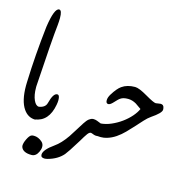

<svg xmlns="http://www.w3.org/2000/svg" viewBox="-104 -647 931 922"><g transform="rotate(15 361.5 -186.0)"><path d="M105.5 0.5Q68.4 0.5 45.9 -32.2Q19.5 -70.3 19.5 -146.5Q19.5 -155.8 20 -165Q24.4 -298.3 41 -443.8Q55.2 -540.5 79.1 -540.5Q93.3 -540.5 93.3 -501Q93.3 -485.8 91.3 -465.3Q83.5 -399.4 68.4 -156.2V-149.9Q68.4 -111.8 79.6 -87.4Q90.3 -64 105.5 -64Z M164.6 143.1Q152.8 168.9 130.9 168.9Q87.9 168.9 78.6 143.1Q77.6 140.6 77.6 136.7Q77.6 123 86.9 103.8Q96.2 84.5 105.5 79.1Q110.8 76.7 118.7 76.7Q141.1 76.7 160.6 94.2Q170.9 103.5 170.9 118.2Q170.9 129.4 164.6 143.1ZM185.5 -95.2Q169.9 -8.8 101.1 0V-63.5Q136.2 -67.4 142.6 -92.3Q155.8 -144.5 175.8 -144.5Q188 -144.5 188 -118.7Q188 -108.4 185.5 -95.2Z M414.1 -0.5H409.7Q407.2 -0.5 402.8 -0.7Q398.4 -1 385.3 -6.3Q382.3 -7.8 379.9 -7.8Q377 -7.8 373 -5.9Q369.1 -3.9 363.8 2.9Q358.4 9.8 352.1 20.3Q345.7 30.8 337.9 43.9Q317.4 77.6 304.4 96.9Q291.5 116.2 286.1 122.6Q259.3 153.8 211.4 167Q201.7 169.4 195.8 169.4Q177.2 169.4 177.2 154.8Q177.2 130.4 226.6 95.7Q254.9 76.2 284.2 34.2Q296.4 15.6 308.1 -3.4Q319.8 -22.5 332 -41.5Q343.3 -59.1 352.8 -66.4Q362.3 -73.7 372.1 -74.7H376Q383.3 -74.7 392.8 -71.3Q402.3 -67.9 415 -62.5Z M410.6 -63Q438 -64.9 464.8 -76.7Q491.7 -88.4 514.6 -105.2Q537.6 -122.1 554.7 -141.8Q571.8 -161.6 579.6 -179.7Q565.9 -189 550.8 -199.7Q530.8 -211.4 509.8 -211.4Q485.4 -211.4 472.7 -202.1Q469.2 -200.2 461.9 -193.1Q454.6 -186 443.4 -173.8Q432.1 -162.6 423.8 -162.6Q412.1 -162.6 412.1 -178.7Q412.1 -192.9 422.9 -210Q443.8 -243.7 462.4 -256.8Q488.3 -275.4 527.8 -275.4Q547.4 -275.4 589.8 -250.5Q632.3 -225.6 643.1 -225.6Q646 -225.6 654.3 -227.3Q662.6 -229 667 -229Q682.1 -229 684.6 -213.4Q685.1 -210.9 685.3 -208.7Q685.5 -206.5 685.5 -204.6Q685.5 -188 637.7 -155.8Q623.5 -146 608.4 -129.4Q593.3 -112.8 576.7 -94.5Q560.1 -76.2 542 -57.6Q523.9 -39.1 503.4 -25.1Q482.9 -11.2 460 -4.4Q445.8 0 430.2 0Q420.4 0 410.6 -1.5Z"/></g></svg>

Font: Dima Nastaligh Tahriri
Style: regular
Weight: 400
Designer: R.Balvardi
Foundry: Dima Software Group
Version: Version 1.00;November 13, 2018;FontCreator 11.5.0.2427 64-bi